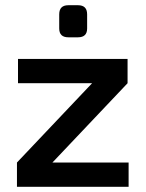

<svg xmlns="http://www.w3.org/2000/svg" viewBox="-20 -716 558 736"><path d="M279 -573H242Q207 -573 207 -607V-661Q207 -696 242 -696H279Q314 -696 314 -661V-607Q314 -573 279 -573ZM473 -93V0H45V-93L333 -397H49V-490H469V-397L181 -93Z"/></svg>

Font: Exo 2.0 Semi Bold
Style: Regular
Weight: 600
Designer: Natanael Gama
Version: Version 1.001;PS 001.001;hotconv 1.0.70;makeotf.lib2.5.58329